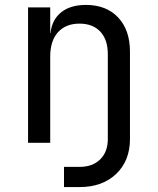

<svg xmlns="http://www.w3.org/2000/svg" viewBox="-20 -580 640 780"><path d="M240 180V98H303Q356 98 387 67.5Q418 37 418 -15V-360Q418 -419 387.5 -451.5Q357 -484 303 -484Q247 -484 215.5 -449Q184 -414 184 -350V0H94V-550H184V-445H185Q191 -500 228.5 -530Q266 -560 329 -560Q412 -560 460 -509Q508 -458 508 -370V-15Q508 73 452 126.5Q396 180 303 180Z"/></svg>

Font: JetBrainsMono NFM
Style: Regular
Weight: 400
Monospace: yes
Designer: Philipp Nurullin, Konstantin Bulenkov
Foundry: JetBrains
Version: Version 2.304; ttfautohint (v1.8.4.7-5d5b);Nerd Fonts 3.3.0